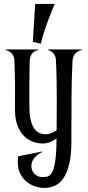

<svg xmlns="http://www.w3.org/2000/svg" viewBox="-20 -722 448 977"><path d="M269 -209.5Q269 -261.2 268.1 -313.2Q267.1 -365.2 264.6 -417Q263.2 -435.5 253.7 -448.5Q244.1 -461.4 224.1 -467.8V-470.2H397.5V-467.8Q372.6 -462.4 361.6 -448Q350.6 -433.6 349.1 -415Q346.7 -360.8 345.2 -313.5Q343.8 -266.1 343.8 -220.7Q343.8 -181.6 343.8 -154.3Q343.8 -127 343.5 -103.3Q343.3 -79.6 343.3 -55.7Q343.3 -31.7 343.3 -0.5Q343.3 66.9 332.5 111.8Q321.8 156.7 303.2 184.1Q284.7 211.4 259.5 222.9Q234.4 234.4 205.6 234.4Q185.1 234.4 161.4 227.3Q137.7 220.2 117.4 204.3Q97.2 188.5 83.7 163.1Q70.3 137.7 70.3 101.6Q70.3 94.7 71 87.9Q71.8 81.1 72.8 73.2L194.3 48.8L194.8 51.3Q166.5 65.4 153.1 84Q139.6 102.5 139.6 122.6Q139.6 131.8 142.8 141.8Q146 151.9 153.1 160.2Q160.2 168.5 171.4 173.8Q182.6 179.2 198.7 179.2Q207.5 179.2 216.1 177.7Q224.6 176.3 232.4 170.4Q240.2 164.6 246.6 152.1Q252.9 139.6 257.6 117.9Q262.2 96.2 264.9 63Q267.6 29.8 267.6 -17.6Q232.4 8.3 199.2 8.3Q168 8.3 141.6 -3.2Q115.2 -14.6 96.2 -36.4Q77.1 -58.1 66.7 -89.8Q56.2 -121.6 56.2 -162.6Q56.2 -193.4 56.2 -215.6Q56.2 -237.8 56.4 -256.1Q56.6 -274.4 56.4 -290.5Q56.2 -306.6 55.9 -324.7Q55.7 -342.8 54.9 -364.7Q54.2 -386.7 53.2 -417Q51.8 -435.5 41 -448.5Q30.3 -461.4 7.8 -467.8V-470.2H174.8V-467.8Q152.3 -462.4 142.3 -448Q132.3 -433.6 131.3 -415Q130.4 -380.4 129.9 -346.7Q129.4 -313 129.4 -282.7Q129.4 -252.4 129.4 -226.6Q129.4 -200.7 129.4 -182.1Q129.4 -111.3 149.9 -75Q170.4 -38.6 211.9 -38.6Q223.1 -38.6 237.5 -43.2Q252 -47.9 268.1 -59.1V-65.9ZM147 -509.3Q149.4 -546.9 151.4 -581.5Q153.3 -616.2 155.3 -643.1Q157.2 -674.3 159.2 -702.1H258.3Q244.1 -668.9 231 -634.3Q225.1 -619.6 219.2 -602.8Q213.4 -585.9 207.5 -568.6Q201.7 -551.3 196.5 -533.7Q191.4 -516.1 187.5 -499.5Z"/></svg>

Font: Smythe
Style: Regular
Weight: 400
Version: Version 1.000